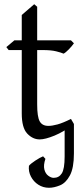

<svg xmlns="http://www.w3.org/2000/svg" viewBox="-20 -645 385 909"><path d="M330 -58Q282 -21 238 -3Q194 15 168 15Q135 15 109 -12.5Q83 -40 83 -108V-408H21L10 -422L48 -454H83V-574L142 -625L156 -613V-454H316L330 -440Q321 -427 306 -411.5Q291 -396 281 -391Q270 -396 246 -402Q222 -408 182 -408H156V-150Q156 -92 168 -70.5Q180 -49 209 -49Q227 -49 252.5 -56Q278 -63 316 -82ZM184 95Q186 97 189 100.5Q192 104 195 107Q185 137 190 157Q195 177 208.5 187Q222 197 234 197Q259 197 272.5 176Q286 155 286 96V-41Q300 -45 309.5 -49Q319 -53 330 -58V81Q330 150 311 185.5Q292 221 264 232.5Q236 244 212 244Q184 244 161.5 229.5Q139 215 126.5 191Q114 167 117 140Q125 130 147 115.5Q169 101 184 95Z"/></svg>

Font: ChillKai
Style: Regular
Weight: 400
Designer: ChillType
Foundry: 寒蝉字型
Version: Version 2.000